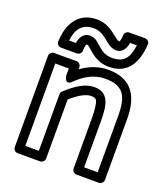

<svg xmlns="http://www.w3.org/2000/svg" viewBox="-146 -884 885 1012"><g transform="rotate(20 297.0 -378.0)"><path d="M332 -441C283.7 -441 234.1 -411 179.9 -360.2C174.8 -355.5 172 -348 172 -342V-25H96V-487H172V-446C172 -446 179.6 -393.3 214.7 -428.3C254.3 -468 307.1 -502 371 -502C470.2 -502 502 -456.8 502 -342V-25H426V-282C426 -376.3 414.1 -441 332 -441ZM371 -552C312 -552 262.1 -529.6 222 -500.4V-512C222 -522.7 212.1 -537 197 -537H71C60.3 -537 46 -527.1 46 -512V0C46 10.7 55.9 25 71 25H197C207.7 25 222 15.1 222 0V-331C268.9 -373.2 307 -391 332 -391C353.1 -391 360.1 -385.3 364.5 -377.2C369.9 -367.1 376 -334.1 376 -282V0C376 10.7 385.9 25 401 25H527C537.7 25 552 15.1 552 0V-342C552 -470.4 501.4 -552 371 -552ZM161.5 -626H122.8C131.3 -695.1 161.2 -731 224 -731C255.7 -731 275.9 -717.9 297.4 -701.6C318.6 -685.5 340.2 -662 373 -662C412.6 -662 426.3 -701.1 429.4 -724H467.5C457.6 -650.9 432.4 -617 366 -617C318.2 -617 297.1 -642.3 263.1 -671.1C250.5 -681.8 234.6 -688 218 -688C179.9 -688 165.2 -654.2 161.5 -626ZM373 -712C368.3 -712 364.1 -713.2 358.4 -717.7C349 -725.1 338.7 -733 327.6 -741.4C304.4 -759 271.7 -781 224 -781C118.9 -781 73.6 -698.4 71 -601.7C70.6 -586.8 82.7 -576 96 -576H185C195.7 -576 210 -585.9 210 -601C210 -627.4 215.4 -638 218 -638C222.7 -638 226.1 -636.9 230.9 -632.9C259.3 -608.9 296.4 -567 366 -567C475.5 -567 513.9 -649.6 520 -747.5C521 -763.9 507.9 -774 495 -774H406C395.3 -774 381 -764.1 381 -749C381 -728.8 375.9 -712 373 -712Z"/></g></svg>

Font: Fog Sans
Style: Outline
Weight: 700
Foundry: Intel Corporation
Version: Version 1.00